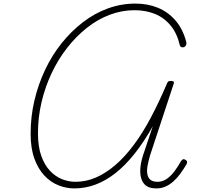

<svg xmlns="http://www.w3.org/2000/svg" viewBox="-20 -1035 1127 1072"><path d="M395 17Q350 17 306 -0.5Q262 -18 227.5 -55Q193 -92 172 -149.5Q151 -207 151 -289Q151 -383 172 -473Q193 -563 231.5 -644.5Q270 -726 323.5 -793Q377 -860 442.5 -910.5Q508 -961 582.5 -988Q657 -1015 736 -1015Q805 -1015 862 -991.5Q919 -968 960 -920.5Q1001 -873 1020 -801Q1022 -792 1019.5 -784.5Q1017 -777 1008 -772Q999 -769 992.5 -772Q986 -775 984 -782Q969 -848 933 -892Q897 -936 845.5 -957Q794 -978 731 -978Q660 -978 592.5 -952.5Q525 -927 465 -879.5Q405 -832 355 -768Q305 -704 268.5 -627Q232 -550 212 -465Q192 -380 192 -291Q192 -217 210 -166Q228 -115 258 -82.5Q288 -50 325.5 -35Q363 -20 401 -20Q461 -20 516 -44Q571 -68 624 -113.5Q677 -159 727 -226Q777 -293 822.5 -379Q868 -465 912 -568Q915 -576 919 -579.5Q923 -583 936 -583Q945 -583 949 -579.5Q953 -576 950 -568L818 -168Q809 -137 804 -110.5Q799 -84 802.5 -63.5Q806 -43 819.5 -31.5Q833 -20 860 -20Q887 -20 910 -35.5Q933 -51 953.5 -78Q974 -105 991 -136Q996 -143 1001.5 -145.5Q1007 -148 1015 -143Q1024 -138 1024.5 -132Q1025 -126 1022 -119Q1005 -90 987 -65.5Q969 -41 948.5 -22.5Q928 -4 904 6.5Q880 17 853 17Q807 17 785.5 -7.5Q764 -32 763 -74.5Q762 -117 779 -169L833 -330Q784 -243 732 -177.5Q680 -112 625.5 -69Q571 -26 513.5 -4.5Q456 17 395 17Z"/></svg>

Font: Playwrite MX Thin
Style: Regular
Weight: 250
Designer: Veronika Burian, José Scaglione
Foundry: TypeTogether
Version: Version 1.002